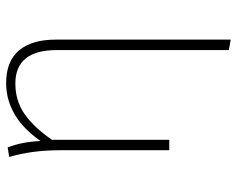

<svg xmlns="http://www.w3.org/2000/svg" viewBox="-93 -478 771 625"><g transform="rotate(-90 292.5 -165.5)"><path d="M335 -531Q405 -531 440.5 -489.5Q476 -448 476 -370V200L442 194V-366Q442 -501 333 -501Q276 -501 233 -470.5Q190 -440 150 -382V0H116V-354Q116 -448 94 -521L125 -526Q143 -482 146 -419Q224 -531 335 -531Z"/></g></svg>

Font: Fira Sans UltraLight
Style: Regular
Weight: 200
Designer: Carrois Corporate & Edenspiekermann AG
Foundry: Carrois Corporate GbR & Edenspiekermann AG
Version: Version 4.106;PS 004.106;hotconv 1.0.70;makeotf.lib2.5.58329